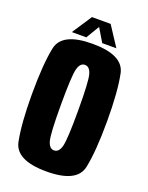

<svg xmlns="http://www.w3.org/2000/svg" viewBox="-137 -787 664 861"><g transform="rotate(20 195.0 -356.0)"><path d="M193.5 4Q339.5 4 356.2 -77.5Q373 -159 373 -300.5Q373 -442.5 356.2 -523.8Q339.5 -605 193.5 -605Q48 -605 31.2 -523.8Q14.5 -442.5 14.5 -300.5Q14.5 -159 31.2 -77.5Q48 4 193.5 4ZM193.5 -96.5Q171 -96.5 162 -129.5Q153 -162.5 153 -300Q153 -438.5 162 -471.5Q171 -504.5 193.5 -504.5Q216.5 -504.5 225.5 -471.5Q234.5 -438.5 234.5 -300Q234.5 -162.5 225.5 -129.5Q216.5 -96.5 193.5 -96.5ZM87.5 -622.5H156.5L194.5 -686L232.5 -622.5H300L238.5 -716.5H149.5Z"/></g></svg>

Font: Anybody ExtraCondensed
Style: Bold
Weight: 700
Width: 2
Version: Version 1.113;gftools[0.9.25]